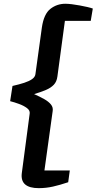

<svg xmlns="http://www.w3.org/2000/svg" viewBox="-20 -887 514 1022"><path d="M186 114.5Q137 114.5 114 94.8Q91 75 96 35L138 -282.5Q140.5 -299 123.5 -311.8Q106.5 -324.5 81.2 -333.8Q56 -343 34 -348.5L46.5 -429.5Q82 -437.5 108.8 -446.2Q135.5 -455 151 -466Q166.5 -477 168.5 -492L203 -741.5Q213.5 -812.5 248.2 -839.8Q283 -867 328 -867Q342.5 -867 362.8 -864.5Q383 -862 404.5 -858Q426 -854 444.5 -849.8Q463 -845.5 474 -841.5L463 -776H325.5L285.5 -479.5Q282 -452.5 266.5 -436Q251 -419.5 224.5 -408.2Q198 -397 161.5 -386Q192.5 -372.5 215.8 -359.2Q239 -346 251.2 -330.8Q263.5 -315.5 260.5 -296.5L216.5 20.5H351.5L343 83Q298.5 98 261.8 106.2Q225 114.5 186 114.5Z"/></svg>

Font: Merriweather Sans SemiBold
Style: Italic
Weight: 600
Italic angle: -7.5°
Designer: Eben Sorkin
Foundry: Eben Sorkin
Version: Version 2.001